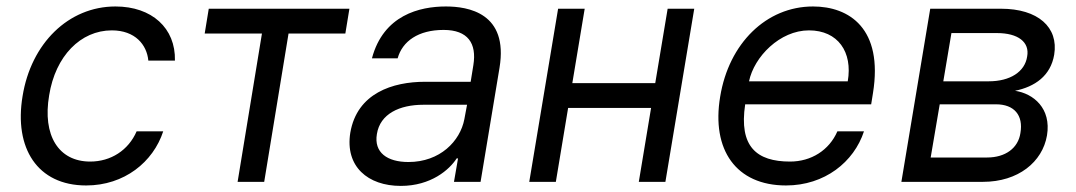

<svg xmlns="http://www.w3.org/2000/svg" viewBox="-20 -573 3390 605"><path d="M251.4 11.4C371.8 11.4 462.7 -62.5 494.3 -159.1H410.5C384.6 -99.4 329.2 -63.9 264.2 -63.9C164.4 -63.9 113.3 -146.3 134.9 -272.7C154.5 -396.3 234 -477.3 332.4 -477.3C405.9 -477.3 442.8 -431.8 447.4 -382.1H531.2C533.7 -484.4 458.5 -552.6 343.8 -552.6C195.7 -552.6 77.8 -436.1 51.1 -269.9C23.8 -106.5 97.7 11.4 251.4 11.4Z M625 -467.3H805.4L728.7 0H812.5L889.2 -467.3H1068.2L1081 -545.5H637.8Z M1242.9 12.8C1338.1 12.8 1396.3 -38.4 1419 -73.9H1423.3L1410.5 0H1494.3L1554 -359.4C1582.7 -532.7 1454.5 -552.6 1384.9 -552.6C1302.6 -552.6 1188.2 -525.6 1152 -389.2H1233C1247.9 -443.2 1298.3 -478.7 1377.8 -478.7C1454.5 -478.7 1482.6 -436.4 1471.6 -367.9L1463.1 -315.3H1318.9C1218 -315.3 1105.1 -279.8 1083.8 -154.8C1066.8 -48.3 1139.2 12.8 1242.9 12.8ZM1167.6 -150.6C1177.6 -214.5 1239.3 -242.9 1313.9 -242.9H1451.7L1443.2 -197.4C1430 -128.2 1366.5 -62.5 1267 -62.5C1200.3 -62.5 1157.7 -92.3 1167.6 -150.6Z M1822.4 -545.5H1738.6L1647.7 0H1731.5L1770.2 -233H2031.6L1992.9 0H2076.7L2167.6 -545.5H2083.8L2044.7 -311.1H1783.4Z M2456.7 11.4C2578.5 11.4 2670.8 -62.5 2702.4 -159.1H2618.6C2592.7 -99.4 2535.9 -63.9 2469.5 -63.9C2364.3 -63.9 2307.9 -110.8 2328.1 -244.3H2725.1L2730.8 -279.8C2763.5 -483.3 2655.9 -552.6 2541.9 -552.6C2394.5 -552.6 2276.6 -436.1 2249.3 -268.5C2221.2 -100.9 2299.4 11.4 2456.7 11.4ZM2340.2 -316.8C2356.2 -394.2 2437.5 -477.3 2529.1 -477.3C2620.4 -477.3 2667.3 -409.1 2651.3 -316.8Z M2820.3 0H3077.4C3188.2 0 3264.9 -62.5 3279.1 -146.3C3293.3 -231.5 3236.5 -278.4 3178.3 -286.9C3240.8 -299.7 3290.5 -333.8 3301.8 -400.6C3316.1 -487.2 3250.7 -545.5 3134.2 -545.5H2911.2ZM2912.6 -76.7 2941.1 -244.3H3118.6C3175.4 -244.3 3205.3 -210.2 3195.3 -153.4C3188.2 -106.5 3148.4 -76.7 3090.2 -76.7ZM2952.4 -316.8 2978 -468.8H3121.4C3188.2 -468.8 3225.1 -440.3 3216.6 -394.9C3209.5 -346.6 3162.6 -316.8 3095.9 -316.8Z"/></svg>

Font: Margiela Sans
Style: Italic
Weight: 400
Italic angle: -9.39999°
Designer: Stefan Endress, Andreas Faust
Version: Version 1.100;FEAKit 1.0